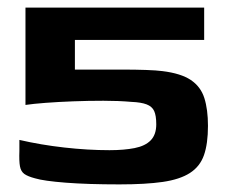

<svg xmlns="http://www.w3.org/2000/svg" viewBox="-20 -480 596 505"><path d="M527 -149Q527 -102 516.5 -72Q506 -42 479.5 -25Q453 -8 408 -1.5Q363 5 294 5Q211 5 153 0.5Q95 -4 72 -11Q53 -16 44 -22.5Q35 -29 32.5 -42.5Q30 -56 31 -83V-112Q87 -99 149 -92Q211 -85 268 -85Q306 -85 334 -90.5Q362 -96 376.5 -111Q391 -126 391 -153Q391 -176 385.5 -188Q380 -200 365.5 -205.5Q351 -211 326 -212Q292 -215 252 -215Q212 -215 172.5 -213.5Q133 -212 100 -209.5Q67 -207 47 -204V-460H517V-375H177V-297Q203 -297 236 -297Q269 -297 302.5 -297Q336 -297 364 -296Q392 -295 407 -293Q456 -287 482 -269.5Q508 -252 517.5 -222Q527 -192 527 -149Z"/></svg>

Font: Genos Thin
Style: Bold
Weight: 700
Version: Version 1.010